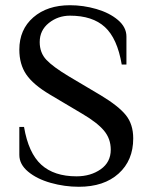

<svg xmlns="http://www.w3.org/2000/svg" viewBox="-20 -698 573 735"><path d="M54 -105V-212H72Q89 -112 138 -67.5Q187 -23 273 -23Q327 -23 365.5 -50Q404 -77 404 -125Q404 -167 378 -198Q352 -229 294 -263L171 -336Q107 -374 80.5 -413Q54 -452 54 -508Q54 -585 107.5 -631.5Q161 -678 248 -678Q299 -678 349 -663.5Q399 -649 431.5 -621.5Q464 -594 464 -558V-451H446Q429 -551 381.5 -594.5Q334 -638 248 -638Q202 -638 167 -610Q132 -582 132 -537Q132 -496 157.5 -469Q183 -442 243 -406L366 -333Q434 -292 462 -257Q490 -222 490 -168Q490 -84 434 -33.5Q378 17 282 17Q227 17 174 2Q121 -13 87.5 -41Q54 -69 54 -105Z"/></svg>

Font: El Messiri
Style: Regular
Weight: 400
Designer: Mohamed Gaber
Foundry: Kief Type Foundry
Version: Version 2.006